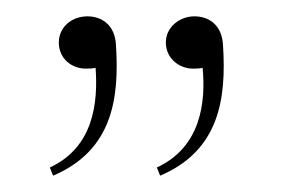

<svg xmlns="http://www.w3.org/2000/svg" viewBox="-20 -735 356 235"><path d="M172 -530 176 -520C249 -551 257 -615 253 -679C252 -705 235 -715 218 -715C200 -715 183 -702 183 -683C183 -663 200 -651 216 -651C220 -651 224 -651 228 -652C232 -610 226 -555 172 -530ZM41 -530 45 -520C118 -551 126 -615 122 -679C121 -705 104 -715 87 -715C68 -715 52 -702 52 -683C52 -663 68 -651 85 -651C89 -651 92 -651 97 -652C100 -610 95 -555 41 -530Z"/></svg>

Font: Sprat Thin
Style: Regular
Weight: 100
Designer: Ethan Nakache
Foundry: Collletttivo
Version: Version 2.000;Glyphs 3.2 (3217)